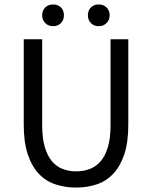

<svg xmlns="http://www.w3.org/2000/svg" viewBox="-20 -833 685 865"><path d="M323 12Q273 12 229.5 -2.5Q186 -17 154.5 -50.5Q123 -84 105 -138Q87 -192 87 -271V-656H170V-269Q170 -210 182 -170Q194 -130 214.5 -106Q235 -82 263 -71.5Q291 -61 323 -61Q356 -61 384 -71.5Q412 -82 433 -106Q454 -130 466 -170Q478 -210 478 -269V-656H558V-271Q558 -192 540 -138Q522 -84 490.5 -50.5Q459 -17 416 -2.5Q373 12 323 12ZM219 -715Q198 -715 184 -729Q170 -743 170 -764Q170 -786 184 -799.5Q198 -813 219 -813Q241 -813 254.5 -799.5Q268 -786 268 -764Q268 -743 254.5 -729Q241 -715 219 -715ZM425 -715Q403 -715 389.5 -729Q376 -743 376 -764Q376 -786 389.5 -799.5Q403 -813 425 -813Q446 -813 460 -799.5Q474 -786 474 -764Q474 -743 460 -729Q446 -715 425 -715Z"/></svg>

Font: Processing Sans Pro
Style: Regular
Weight: 400
Designer: Paul D. Hunt
Foundry: Adobe Systems Incorporated
Version: Version 2.020;PS 2.000;hotconv 1.0.86;makeotf.lib2.5.63406